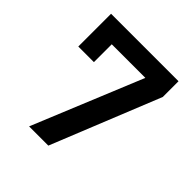

<svg xmlns="http://www.w3.org/2000/svg" viewBox="-187 -836 974 974"><g transform="rotate(45 300.0 -349.0)"><path d="M169 0 412 -591H171V-463H59V-698H543V-585L307 0Z"/></g></svg>

Font: IBM Plex Sans Arabic SmBld
Style: Regular
Weight: 600
Designer: Mike Abbink, Paul van der Laan, Pieter van Rosmalen, Wael Morcos, Khajak Apelian
Foundry: Bold Monday
Version: Version 1.005